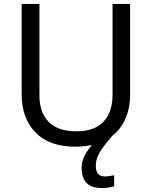

<svg xmlns="http://www.w3.org/2000/svg" viewBox="-20 -734 771 974"><path d="M466 107Q466 136 478 148.5Q490 161 511 161Q528 161 539.5 158.5Q551 156 559 155V211Q545 215 531 217.5Q517 220 497 220Q444 220 419 194Q394 168 394 117Q394 85 410 54.5Q426 24 449 -1Q472 -26 492 -40L555 -51Q525 -17 505 10Q485 37 475.5 60Q466 83 466 107ZM640 -252Q640 -178 610 -118.5Q580 -59 518.5 -24.5Q457 10 362 10Q229 10 159.5 -62.5Q90 -135 90 -254V-714H180V-251Q180 -164 226.5 -116Q273 -68 367 -68Q432 -68 472.5 -91.5Q513 -115 532 -156.5Q551 -198 551 -252V-714H640Z"/></svg>

Font: Noto Sans Kannada
Style: Regular
Weight: 400
Designer: Jelle Bosma - Monotype Design Team
Foundry: Monotype Imaging Inc.
Version: Version 2.003